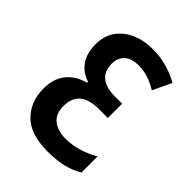

<svg xmlns="http://www.w3.org/2000/svg" viewBox="-168 -636 732 732"><g transform="rotate(45 197.5 -270.0)"><path d="M289 -320V-243H243Q187 -243 162 -220.5Q137 -198 137 -155Q137 -114 162.5 -93.5Q188 -73 231 -73Q267 -73 302 -84Q337 -95 365 -112V-25Q335 -7 300 1.5Q265 10 217 10Q124 10 80 -34.5Q36 -79 36 -149Q36 -203 63.5 -236.5Q91 -270 138 -282V-287Q57 -315 57 -409Q57 -474 104 -512Q151 -550 226 -550Q300 -550 369 -512L333 -436Q309 -451 283.5 -459.5Q258 -468 231 -468Q193 -468 173 -450Q153 -432 153 -400Q153 -320 252 -320Z"/></g></svg>

Font: Avrile Sans Condensed Medium
Style: Regular
Weight: 500
Width: 3
Designer: Monotype Design Team
Foundry: Monotype Imaging Inc.
Version: Version 2.001;September 10, 2019;FontCreator 11.5.0.2425 64-